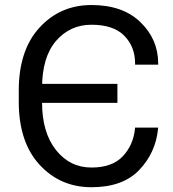

<svg xmlns="http://www.w3.org/2000/svg" viewBox="-20 -746 704 780"><path d="M103.5 -405.3H457V-328.1H103.5ZM56.2 -333V-377.9Q56.2 -542 140.4 -633.8Q224.6 -725.6 351.6 -725.6Q478.5 -725.6 550.5 -656Q622.6 -586.4 622.6 -488.3V-483.4H528.8V-488.3Q528.8 -556.2 484.9 -600.8Q440.9 -645.5 351.6 -645.5Q264.2 -645.5 207.5 -579.6Q150.9 -513.7 150.9 -389.2V-329.1Q150.9 -208 207.3 -136.7Q263.7 -65.4 351.6 -65.4Q435.5 -65.4 478.5 -110.8Q521.5 -156.2 528.3 -222.7L528.8 -227.5H622.6L622.1 -222.7Q612.3 -125 545.4 -55.2Q478.5 14.6 351.6 14.6Q224.6 14.6 140.4 -77.1Q56.2 -168.9 56.2 -333Z"/></svg>

Font: RobotoFlex
Style: Regular
Weight: 400
Designer: Berlow after Robertson
Foundry: Google
Version: Version 2.136